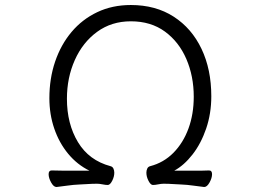

<svg xmlns="http://www.w3.org/2000/svg" viewBox="-20 -731 1040 766"><path d="M794 15Q775 13 751 9.5Q727 6 702 5Q695 5 673.5 3.5Q652 2 633 2Q623 2 611 4.5Q599 7 590 7Q581 7 572.5 -9.5Q564 -26 564 -42Q564 -51 567.5 -58.5Q571 -66 579 -68Q633 -82 672 -121.5Q711 -161 732 -218.5Q753 -276 753 -345Q753 -427 723.5 -495.5Q694 -564 638 -605Q582 -646 502 -646Q425 -646 367.5 -604Q310 -562 278.5 -491.5Q247 -421 247 -337Q247 -237 291 -164Q335 -91 421 -68Q429 -66 432.5 -58.5Q436 -51 436 -42Q436 -26 427.5 -9.5Q419 7 410 7Q401 7 389 4.5Q377 2 367 2Q348 2 326.5 3.5Q305 5 298 5Q273 6 249 9.5Q225 13 206 15H205Q194 15 184 -3Q174 -21 174 -36Q174 -51 186 -51Q209 -50 238.5 -50Q268 -50 284 -50H337Q288 -74 252 -117.5Q216 -161 196.5 -218Q177 -275 177 -339Q177 -418 200 -485.5Q223 -553 265.5 -603.5Q308 -654 368 -682.5Q428 -711 502 -711Q601 -711 673 -664.5Q745 -618 784 -536Q823 -454 823 -347Q823 -278 802.5 -218Q782 -158 748 -114.5Q714 -71 675 -50H745Q762 -50 779.5 -50Q797 -50 814 -51Q826 -51 826 -36Q826 -21 816 -3Q806 15 795 15Z"/></svg>

Font: Moon Stars Kai T HW
Style: Regular
Weight: 400
Designer: GuiWonder
Version: Version 1.101